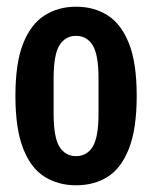

<svg xmlns="http://www.w3.org/2000/svg" viewBox="-20 -541 454 573"><path d="M207 12Q154 12 113 -13.5Q72 -39 49 -98Q26 -157 26 -255Q26 -353 49 -411Q72 -469 113 -495Q154 -521 207 -521Q261 -521 301.5 -495Q342 -469 365 -411Q388 -353 388 -255Q388 -157 365 -98Q342 -39 301.5 -13.5Q261 12 207 12ZM207 -75Q239 -75 256.5 -103Q274 -131 274 -202V-307Q274 -378 256.5 -406Q239 -434 207 -434Q175 -434 157.5 -406Q140 -378 140 -307V-202Q140 -131 157.5 -103Q175 -75 207 -75Z"/></svg>

Font: Special Gothic Condensed One
Style: Regular
Weight: 400
Designer: Alistair McCready
Foundry: Monolith
Version: Version 1.010; ttfautohint (v1.8.4.7-5d5b)